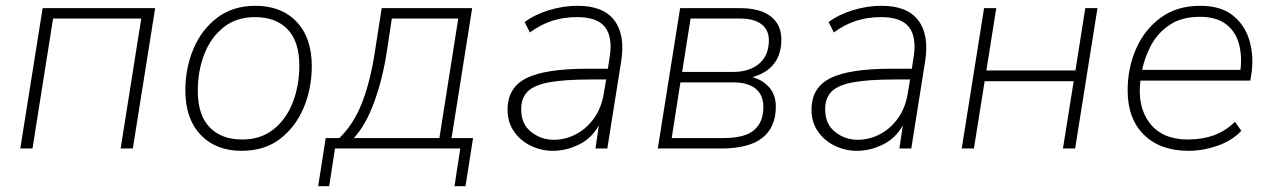

<svg xmlns="http://www.w3.org/2000/svg" viewBox="-20 -512 4383 662"><path d="M50 0 127 -484H515L438 0H396L467 -448H163L92 0Z M813 8Q724 8 671.5 -47.5Q619 -103 619 -200Q619 -277 647 -343.5Q675 -410 729 -451Q783 -492 861 -492Q950 -492 1002.5 -437Q1055 -382 1055 -284Q1055 -207 1027 -140.5Q999 -74 945.5 -33Q892 8 813 8ZM815 -31Q879 -31 923 -66Q967 -101 989.5 -159Q1012 -217 1012 -286Q1012 -369 971.5 -411Q931 -453 859 -453Q795 -453 751 -418Q707 -383 684.5 -325.5Q662 -268 662 -198Q662 -116 702.5 -73.5Q743 -31 815 -31Z M1077 130 1103 -36H1150Q1199 -83 1228 -157Q1257 -231 1273 -336L1296 -484H1608L1537 -36H1611L1585 130H1547L1567 0H1135L1115 130ZM1200 -36H1495L1560 -448H1331L1314 -336Q1300 -242 1270.5 -161Q1241 -80 1200 -36Z M1886 8Q1846 8 1810 -9.5Q1774 -27 1752 -59Q1730 -91 1730 -134Q1730 -210 1795 -242.5Q1860 -275 2005 -275H2076L2082 -315Q2093 -383 2066.5 -418Q2040 -453 1970 -453Q1924 -453 1884.5 -440.5Q1845 -428 1807 -400L1789 -436Q1824 -462 1873 -477Q1922 -492 1972 -492Q2060 -492 2098 -442Q2136 -392 2122 -302L2074 0H2033L2045 -80Q2020 -35 1976 -13.5Q1932 8 1886 8ZM1889 -30Q1929 -30 1965.5 -49Q2002 -68 2028 -104Q2054 -140 2062 -191L2070 -238H2021Q1928 -238 1875 -228.5Q1822 -219 1799.5 -196.5Q1777 -174 1777 -136Q1777 -84 1811.5 -57Q1846 -30 1889 -30Z M2248 0 2325 -484H2530Q2601 -484 2637.5 -455.5Q2674 -427 2674 -376Q2674 -324 2648 -291.5Q2622 -259 2574 -246Q2609 -237 2632 -211Q2655 -185 2655 -144Q2655 -74 2609 -37Q2563 0 2465 0ZM2332 -264H2508Q2564 -264 2597.5 -292.5Q2631 -321 2631 -373Q2631 -409 2605.5 -428.5Q2580 -448 2532 -448H2361ZM2296 -36H2475Q2548 -36 2580 -63.5Q2612 -91 2612 -143Q2612 -185 2585 -206.5Q2558 -228 2508 -228H2326Z M2934 8Q2894 8 2858 -9.5Q2822 -27 2800 -59Q2778 -91 2778 -134Q2778 -210 2843 -242.5Q2908 -275 3053 -275H3124L3130 -315Q3141 -383 3114.5 -418Q3088 -453 3018 -453Q2972 -453 2932.5 -440.5Q2893 -428 2855 -400L2837 -436Q2872 -462 2921 -477Q2970 -492 3020 -492Q3108 -492 3146 -442Q3184 -392 3170 -302L3122 0H3081L3093 -80Q3068 -35 3024 -13.5Q2980 8 2934 8ZM2937 -30Q2977 -30 3013.5 -49Q3050 -68 3076 -104Q3102 -140 3110 -191L3118 -238H3069Q2976 -238 2923 -228.5Q2870 -219 2847.5 -196.5Q2825 -174 2825 -136Q2825 -84 2859.5 -57Q2894 -30 2937 -30Z M3296 0 3373 -484H3415L3381 -269H3688L3722 -484H3764L3687 0H3645L3682 -232H3375L3338 0Z M4078 8Q3980 8 3924 -47.5Q3868 -103 3868 -200Q3868 -277 3897 -343.5Q3926 -410 3982 -451Q4038 -492 4118 -492Q4191 -492 4233 -457Q4275 -422 4289.5 -367Q4304 -312 4294 -252L4291 -234H3912Q3901 -143 3944.5 -87Q3988 -31 4076 -31Q4124 -31 4164 -45Q4204 -59 4238 -92L4260 -61Q4228 -27 4178 -9.5Q4128 8 4078 8ZM4117 -454Q4055 -454 4014 -427Q3973 -400 3950 -358Q3927 -316 3918 -271H4257Q4263 -322 4251 -363.5Q4239 -405 4206 -429.5Q4173 -454 4117 -454Z"/></svg>

Font: Nunito Sans ExtraLight
Style: Italic
Weight: 200
Italic angle: -9°
Designer: Vernon Adams
Foundry: Vernon Adams
Version: Version 3.006; ttfautohint (v1.8.3)